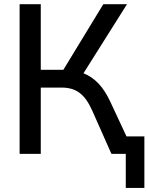

<svg xmlns="http://www.w3.org/2000/svg" viewBox="-20 -739 713 922"><path d="M175.8 0V-318.4H275.4C345.2 -318.4 386.7 -288.1 422.4 -209L515.1 0H584V163.6H673.3V-84H587.4L508.8 -252.4C476.1 -321.8 435.5 -365.7 380.9 -387.2L589.8 -718.8H476.1L284.2 -403.8H175.8V-718.8H74.2V0Z"/></svg>

Font: Winston
Style: Regular
Weight: 400
Designer: Vernon Adams, Kim Jin-seong, David Berlow, Cristiano Sobral
Foundry: The Winston Project Authors
Version: Version 3.004